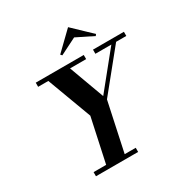

<svg xmlns="http://www.w3.org/2000/svg" viewBox="-214 -1128 1235 1292"><g transform="rotate(-30 403.5 -481.5)"><path d="M158.2 0V-32.2H255.9L329.1 -372.1L201.2 -715.8H122.1V-748H495.1V-715.8H370.1L470.2 -442.9L690.9 -715.8H566.9V-748H807.1V-715.8H728L481 -411.1L399.9 -32.2H485.8V0ZM358.9 -829.1 497.1 -962.9 637.2 -829.1 628.9 -817.9 498 -882.8 369.1 -817.9Z"/></g></svg>

Font: Fin Serif Display
Style: Italic
Weight: 400
Italic angle: -12°
Designer: J. Blake Harris
Version: Version 1.006;FEAKit 1.0